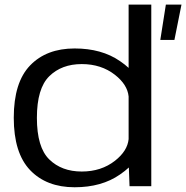

<svg xmlns="http://www.w3.org/2000/svg" viewBox="-20 -805 804 830"><path d="M540 0 537 -81Q521 -66 498.5 -50.5Q419.5 4.5 302.5 4.5Q181 4.5 110.2 -69.5Q39.5 -143.5 39.5 -296Q39.5 -449 110.2 -522.2Q181 -595.5 302.5 -595.5Q419.5 -595.5 498.5 -541Q520.5 -526 536 -511.5V-785H634V0ZM536 -203.5V-388Q531 -439 477 -481.5Q417.5 -528 333.5 -528Q246.5 -528 193 -475.5Q139.5 -423 139.5 -295.5Q139.5 -168 193 -115.8Q246.5 -63.5 333.5 -63.5Q417.5 -63.5 477 -110Q531 -152.5 536 -203.5ZM673 -632.5 697 -785H764.5L734 -632.5Z"/></svg>

Font: Anybody ExtraExpanded
Style: Regular
Weight: 400
Width: 8
Designer: Tyler Finck
Foundry: Etcetera Type Company
Version: Version 1.010; ttfautohint (v1.8.3) -l 8 -r 50 -G 200 -x 14 